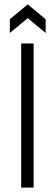

<svg xmlns="http://www.w3.org/2000/svg" viewBox="-20 -859 251 879"><path d="M77 0V-660H134V0ZM25 -708V-771L107 -839L189 -771V-708L107 -776Z"/></svg>

Font: Bricolage Grotesque 10pt Condensed ExtraLight
Style: Regular
Weight: 200
Width: 3
Designer: Mathieu Triay
Foundry: Atelier Triay
Version: Version 1.000; ttfautohint (v1.8.4.7-5d5b);gftools[0.9.32]